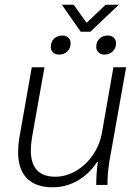

<svg xmlns="http://www.w3.org/2000/svg" viewBox="-20 -786 588 816"><path d="M57 -140Q57 -169 63 -205L115 -500H169L116 -202Q111 -169 111 -147Q111 -35 215 -35Q261 -35 303.5 -60Q346 -85 375.5 -128.5Q405 -172 414 -226L462 -500H516L444 -95Q436 -41 437 0H389Q389 -50 396 -98H393Q359 -46 309.5 -18Q260 10 204 10Q132 10 94.5 -28Q57 -66 57 -140ZM243 -766H293L348 -689L429 -766H485L364 -651H323ZM196 -586Q196 -608 209.5 -621.5Q223 -635 245 -635Q261 -635 270.5 -626Q280 -617 280 -602Q280 -581 266.5 -567.5Q253 -554 231 -554Q215 -554 205.5 -563Q196 -572 196 -586ZM389 -587Q389 -608 402.5 -621.5Q416 -635 438 -635Q454 -635 463.5 -626Q473 -617 473 -602Q473 -581 459 -567.5Q445 -554 423 -554Q408 -554 398.5 -563.5Q389 -573 389 -587Z"/></svg>

Font: Sarabun ExtraLight
Style: Italic
Weight: 275
Italic angle: -10°
Designer: Suppakit Chalermlarp | Katatrad Co.,Ltd.
Foundry: Cadson Demak Co.,Ltd.
Version: Version 1.000; ttfautohint (v1.6)